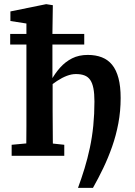

<svg xmlns="http://www.w3.org/2000/svg" viewBox="-20 -749 651 923"><path d="M106 0Q106 -30 106.5 -67Q107 -104 107 -143Q107 -182 107 -215V-636L30 -648V-694L202 -729L234 -724L232 -590V-376L233 -369V-215Q233 -182 233.5 -143Q234 -104 234 -67Q234 -30 235 0ZM427 154H355Q372 108 386.5 60.5Q401 13 412 -38.5Q423 -90 428.5 -145.5Q434 -201 434 -261Q434 -299 429 -324.5Q424 -350 413.5 -365Q403 -380 386 -386.5Q369 -393 345 -393Q324 -393 301.5 -384.5Q279 -376 254.5 -360Q230 -344 204 -322L197 -361H225Q244 -396 269 -424Q294 -452 326.5 -468.5Q359 -485 402 -485Q440 -485 469.5 -473.5Q499 -462 519 -437.5Q539 -413 549.5 -373.5Q560 -334 560 -278Q560 -215 549 -156.5Q538 -98 519 -44Q500 10 476.5 59Q453 108 427 154ZM36 0V-53L144 -63H196L289 -53V0ZM29 -535V-586H385V-535Z"/></svg>

Font: Source Serif 4 SemiBold
Style: Regular
Weight: 600
Designer: Frank Grießhammer
Foundry: Adobe Systems Incorporated
Version: Version 4.004;hotconv 1.0.116;makeotfexe 2.5.65601